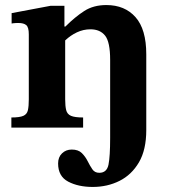

<svg xmlns="http://www.w3.org/2000/svg" viewBox="-20 -505 676 760"><path d="M347 235Q290 235 250 214Q210 193 210 142Q210 117 225.5 102Q241 87 264 87Q290 87 304 101Q318 115 327 133Q336 151 345.5 165Q355 179 373 179Q403 179 409.5 146.5Q416 114 416 41V-268Q416 -339 396 -364Q376 -389 338 -389Q310 -389 284.5 -377Q259 -365 238 -345V-112Q238 -85 242 -69Q246 -53 261 -46.5Q276 -40 309 -40V0H25V-40Q58 -40 72.5 -46.5Q87 -53 90.5 -69Q94 -85 94 -112V-369Q94 -397 84 -405.5Q74 -414 53 -414Q40 -414 33 -413Q26 -412 26 -412V-453L180 -482H235V-400H239Q277 -438 313.5 -461.5Q350 -485 401 -485Q474 -485 516.5 -437Q559 -389 559 -290V10Q559 88 530 137.5Q501 187 453 211Q405 235 347 235Z"/></svg>

Font: STIX Two Text
Style: Bold
Weight: 700
Designer: Ross Mills, John Hudson & Paul Hanslow, Tiro Typeworks Ltd; with prior portions MicroPress Inc., and Coen Hoffman.
Foundry: Tiro Typeworks Ltd
Version: Version 2.13 b171